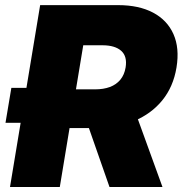

<svg xmlns="http://www.w3.org/2000/svg" viewBox="-20 -748 730 768"><path d="M182.6 -256.8H2L25.4 -396.5H205.1ZM20 0 140.6 -727.5H452.6Q535.6 -727.5 592.3 -697.5Q648.9 -667.5 673.8 -611.6Q698.7 -555.7 686 -478Q673.3 -400.9 629.2 -346.7Q585 -292.5 516.6 -264.2Q448.2 -235.8 362.8 -235.8H180.2L205.6 -390.6H360.4Q394 -390.6 419.7 -400.1Q445.3 -409.7 461.4 -429.2Q477.5 -448.7 482.4 -478Q489.7 -522.5 464.8 -544.7Q439.9 -566.9 389.6 -566.9H313L219.2 0ZM418 0 301.8 -332.5H509.3L629.9 0Z"/></svg>

Font: Inter 20pt Black
Style: Italic
Weight: 900
Italic angle: -9.3988°
Version: Version 4.001;git-66647c0bb